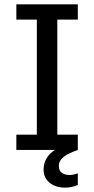

<svg xmlns="http://www.w3.org/2000/svg" viewBox="-20 -688 432 881"><path d="M55 0V-70H149V-598H55V-668H337V-598H243V-70H337V0Q309 10 289.5 20.5Q270 31 260 44Q250 57 250 74Q250 95 264 105Q278 115 299 115Q308 115 317.5 113Q327 111 337 107V161Q323 167 307.5 170Q292 173 278 173Q251 173 229 163.5Q207 154 193.5 135.5Q180 117 180 91Q180 61 193.5 38.5Q207 16 232 0Z"/></svg>

Font: Atkinson Hyperlegible Next
Style: Regular
Weight: 400
Designer: Elliott Scott, Megan Eiswerth, Linus Boman, Theodore Petrosky, Letters from Sweden
Foundry: Applied Design Works, Letters from Sweden
Version: Version 2.001